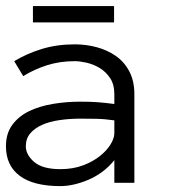

<svg xmlns="http://www.w3.org/2000/svg" viewBox="-20 -615 586 646"><path d="M0 -123Q0 -166 21.5 -195.1Q43 -224.1 77.9 -241Q112.8 -257.8 158 -265.4Q203.1 -272.9 250 -272.9Q268.1 -272.9 282.5 -272.5Q296.9 -272 309.8 -271Q322.8 -270 335.9 -268.6Q349.1 -267.1 364.7 -265.1V-297.9Q364.7 -331.1 350.3 -352.5Q335.9 -374 314.9 -386.5Q293.9 -398.9 271 -404.1Q248 -409.2 231.9 -409.2Q181.2 -409.2 138.2 -395.5Q95.2 -381.8 58.1 -358.9L27.8 -409.2Q68.8 -434.1 119.9 -450Q170.9 -465.8 231.9 -465.8Q269 -465.8 304.9 -456.3Q340.8 -446.8 369.4 -427Q397.9 -407.2 415 -375Q432.1 -342.8 432.1 -297.9V0H364.7V-76.2Q347.2 -54.2 325 -37.6Q302.7 -21 278.3 -10.5Q253.9 0 229.5 5.6Q205.1 11.2 183.1 11.2Q92.8 11.2 46.4 -23.4Q0 -58.1 0 -123ZM183.1 -45.9Q225.1 -45.9 258.5 -58.3Q292 -70.8 315.4 -89.4Q338.9 -107.9 351.8 -128.9Q364.7 -149.9 364.7 -167V-210Q332 -214.8 302 -215.3Q272 -215.8 250 -215.8Q213.9 -215.8 180.4 -210.9Q147 -206.1 122.1 -195.1Q97.2 -184.1 82 -166.5Q66.9 -148.9 66.9 -123Q66.9 -94.2 95 -70.1Q123 -45.9 183.1 -45.9ZM363.8 -539.6H90.8V-594.7H363.8Z"/></svg>

Font: Anonymous Pro
Style: Regular
Weight: 400
Monospace: yes
Designer: Mark Simonson
Version: Version 1.002